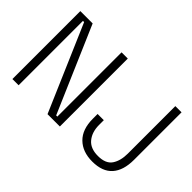

<svg xmlns="http://www.w3.org/2000/svg" viewBox="-107 -1043 1399 1399"><g transform="rotate(45 592.5 -343.0)"><path d="M74 0V-700H201L487 -38H499V-700H563V0H436L150 -663H138V0ZM693 -210V-259H757V-210Q757 -137 795 -90.5Q833 -44 911 -44Q991 -44 1022 -90.5Q1053 -137 1053 -210V-700H1117V-210Q1117 -101 1065.5 -43.5Q1014 14 910 14Q810 14 751.5 -43.5Q693 -101 693 -210Z"/></g></svg>

Font: Space Grotesk Frontify Light
Style: Regular
Weight: 300
Designer: Florian Karsten
Version: Version 2.000